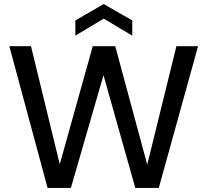

<svg xmlns="http://www.w3.org/2000/svg" viewBox="-20 -928 1023 948"><path d="M215 0 26 -700H133L275 -117L438 -700H549L707 -115L851 -700H958L764 0H648L491 -557L330 0ZM352 -752V-827L492 -908L633 -827V-752L492 -836Z"/></svg>

Font: DMSans_18ptMedium
Style: Regular
Weight: 500
Designer: Colophon Foundry, Jonny Pinhorn
Foundry: Colophon Foundry
Version: Version 4.004;gftools[0.9.30]